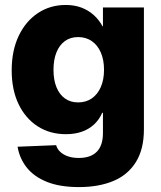

<svg xmlns="http://www.w3.org/2000/svg" viewBox="-20 -553 657 785"><path d="M302.7 211.9Q225.1 211.9 172.1 190.7Q119.1 169.4 89.6 132.3Q60.1 95.2 51.8 46.9L209.5 40.5Q213.9 56.2 226.3 67.9Q238.8 79.6 257.8 86.2Q276.9 92.8 302.2 92.8Q350.6 92.8 375.7 67.4Q400.9 42 400.9 -8.8V-91.8H397.9Q385.3 -63 363.8 -43.5Q342.3 -23.9 313.7 -14.2Q285.2 -4.4 249.5 -4.4Q184.1 -4.4 134 -36.6Q84 -68.8 55.9 -127.4Q27.8 -186 27.8 -265.1Q27.8 -346.2 56.4 -406.2Q85 -466.3 135 -499.5Q185.1 -532.7 248.5 -532.7Q284.2 -532.7 312.7 -522Q341.3 -511.2 363 -491.7Q384.8 -472.2 399.4 -445.3H400.9V-522.5H568.4V-24.4Q568.4 57.1 535.6 109.6Q502.9 162.1 443.4 187Q383.8 211.9 302.7 211.9ZM299.3 -134.3Q331.5 -134.3 355.2 -150.6Q378.9 -167 392.1 -197Q405.3 -227.1 405.3 -267.6Q405.3 -308.6 392.1 -338.6Q378.9 -368.7 355.2 -385Q331.5 -401.4 299.3 -401.4Q268.1 -401.4 245.6 -385.3Q223.1 -369.1 210.9 -339.1Q198.7 -309.1 198.7 -267.6Q198.7 -226.1 210.9 -196.3Q223.1 -166.5 245.6 -150.4Q268.1 -134.3 299.3 -134.3Z"/></svg>

Font: Inter 28pt ExtraBold
Style: Regular
Weight: 800
Designer: Rasmus Andersson
Foundry: rsms
Version: Version 4.001;git-66647c0bb